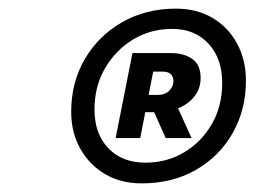

<svg xmlns="http://www.w3.org/2000/svg" viewBox="-20 -736 640 445"><path d="M308 -311Q260 -311 223.5 -332.5Q187 -354 166 -391.5Q145 -429 145 -477Q145 -545 176.5 -599Q208 -653 263 -684.5Q318 -716 388 -716Q436 -716 472.5 -694.5Q509 -673 529.5 -635Q550 -597 550 -549Q550 -482 519.5 -428Q489 -374 434.5 -342.5Q380 -311 308 -311ZM317 -359Q367 -359 407 -383Q447 -407 471 -448.5Q495 -490 495 -544Q495 -600 463.5 -634.5Q432 -669 379 -669Q329 -669 288.5 -644.5Q248 -620 223.5 -578Q199 -536 199 -482Q199 -426 231 -392.5Q263 -359 317 -359ZM248 -416 287 -613H376Q406 -613 425.5 -599.5Q445 -586 445 -555Q445 -521 416.5 -498.5Q388 -476 339 -476H305L309 -516H345Q363 -516 372.5 -526Q382 -536 382 -548Q382 -558 376 -564Q370 -570 357 -570H326L336 -575L305 -416ZM335 -481 389 -493 424 -416H364Z"/></svg>

Font: Source Code Pro ExtraBold
Style: Italic
Weight: 800
Italic angle: -11°
Monospace: yes
Designer: Paul D. Hunt, Teo Tuominen
Foundry: Adobe Systems Incorporated
Version: Version 1.016;hotconv 1.0.116;makeotfexe 2.5.65601